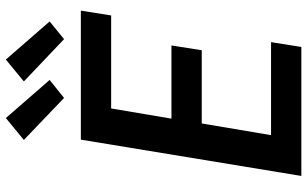

<svg xmlns="http://www.w3.org/2000/svg" viewBox="-212 -812 1025 640"><g transform="rotate(-90 300.0 -492.5)"><path d="M33 0 154 -735H584L568 -634H258L224 -433H468L452 -332H208L169 -101H479L463 0ZM489 -791 348 -925 421 -985 548 -839ZM293 -791 153 -925 226 -985 353 -839Z"/></g></svg>

Font: Iosevka Aile Oblique
Style: Bold
Weight: 700
Italic angle: -9°
Designer: Belleve Invis
Foundry: Belleve Invis
Version: Version 31.1.0; ttfautohint (v1.8.4)